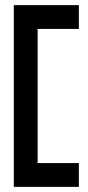

<svg xmlns="http://www.w3.org/2000/svg" viewBox="-20 -660 344 750"><path d="M34 70H288V-23H127V-547H288V-640H34Z"/></svg>

Font: Charger Pro
Style: ExBdSuExt
Weight: 400
Designer: Jasper
Foundry: Cannot Into Space Fonts
Version: Version 1.09